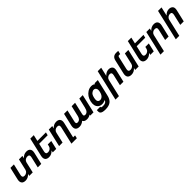

<svg xmlns="http://www.w3.org/2000/svg" viewBox="627 -2997 5465 5465"><g transform="rotate(-45 3359.5 -264.5)"><path d="M760 -430Q710 -430 672 -401Q634 -372 623 -324L548 0H408L423 -64Q345 23 241 23Q154 23 118.5 -26.5Q83 -76 103 -164L190 -540H330L250 -193Q228 -96 317 -96Q367 -96 405.5 -125Q444 -154 455 -202L533 -540H673L655 -462Q733 -549 837 -549Q924 -549 959.5 -499.5Q995 -450 975 -362L891 0H751L828 -333Q850 -430 760 -430Z M1263 -96Q1313 -96 1351.5 -125Q1390 -154 1401 -202L1414 -260H1554L1494 0H1354L1369 -64Q1291 23 1187 23Q1101 23 1065 -27Q1029 -77 1049 -164L1179 -729H1319L1276 -540H1619L1597 -447H1254L1196 -193Q1174 -96 1263 -96Z M1961 -430Q1911 -430 1873 -401Q1835 -372 1824 -324L1749 0H1609L1734 -540H1874L1856 -462Q1934 -549 2038 -549Q2124 -549 2160 -499Q2196 -449 2176 -362L2067 107H2145L2124 200H1906L2029 -333Q2051 -430 1961 -430Z M2720 -193Q2708 -148 2717 -124.5Q2726 -101 2765 -101Q2814 -101 2849 -136Q2884 -171 2905 -261L2972 -549H3110L2980 14H2851L2858 -19Q2788 25 2716 25Q2611 25 2581 -44Q2502 25 2410 25Q2319 25 2283.5 -26.5Q2248 -78 2270 -174L2357 -549H2495L2415 -203Q2401 -157 2409.5 -129Q2418 -101 2458 -101Q2560 -101 2590 -229L2664 -549H2802Z M3224 37Q3231 66 3246 72Q3261 78 3312 78Q3429 78 3453 -11Q3391 25 3326 25Q3247 25 3200 -15.5Q3153 -56 3139 -120Q3126 -183 3144 -264Q3183 -433 3315 -517Q3383 -560 3462 -560Q3535 -560 3579 -520L3586 -549H3717L3606 -70Q3596 -29 3591 -10.5Q3586 8 3576.5 31.5Q3567 55 3551 80Q3525 121 3492 145Q3459 169 3409 184Q3357 200 3285 200Q3159 200 3122 163Q3111 152 3107 147.5Q3103 143 3098.5 134Q3094 125 3092 112Q3089 92 3091 60Q3092 48 3092 37ZM3440 -438Q3397 -438 3351 -400Q3308 -365 3287 -271Q3265 -172 3290 -135Q3315 -98 3364 -98Q3412 -98 3454 -136Q3499 -177 3520 -268Q3541 -358 3513 -398Q3485 -438 3440 -438Z M4072 -430Q4025 -430 3987.5 -400Q3950 -370 3940 -324L3819 200H3679L3893 -729H4033L3972 -462Q4050 -549 4150 -549Q4215 -549 4257 -512Q4308 -468 4283 -362L4199 0H4059L4135 -330Q4157 -430 4072 -430Z M4581 -96Q4631 -96 4669.5 -125Q4708 -154 4719 -202L4797 -540H4937L4812 0H4672L4687 -64Q4609 23 4505 23Q4418 23 4382.5 -26.5Q4347 -76 4367 -164L4466 -594Q4498 -729 4635 -729Q4676 -729 4715 -726L4690 -621Q4672 -624 4651 -624Q4612 -624 4603 -582L4514 -193Q4492 -96 4581 -96Z M5189 -96Q5239 -96 5277.5 -125Q5316 -154 5327 -202L5340 -260H5480L5420 0H5280L5295 -64Q5217 23 5113 23Q5027 23 4991 -27Q4955 -77 4975 -164L5105 -729H5245L5202 -540H5545L5523 -447H5180L5122 -193Q5100 -96 5189 -96Z M5887 -430Q5837 -430 5799 -401Q5761 -372 5750 -324L5629 200H5489L5660 -540H5800L5782 -462Q5860 -549 5964 -549Q6050 -549 6086 -499Q6122 -449 6102 -362L6018 0H5878L5955 -333Q5977 -430 5887 -430Z M6500 -430Q6453 -430 6415.5 -400Q6378 -370 6368 -324L6247 200H6107L6321 -729H6461L6400 -462Q6478 -549 6578 -549Q6643 -549 6685 -512Q6736 -468 6711 -362L6627 0H6487L6563 -330Q6585 -430 6500 -430Z"/></g></svg>

Font: Miedinger
Style: Bold-Italic
Weight: 700
Italic angle: -13°
Version: Version 001.000